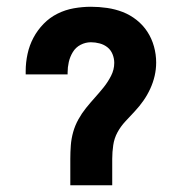

<svg xmlns="http://www.w3.org/2000/svg" viewBox="-20 -548 540 568"><path d="M188 0V-78Q188 -98 189.5 -118Q191 -138 196.5 -157.5Q202 -177 212 -195Q222 -213 234.5 -228.5Q247 -244 260.5 -259Q274 -274 286.5 -289.5Q299 -305 308.5 -323.5Q318 -342 318 -362Q318 -375 313 -387.5Q308 -400 298 -408Q288 -416 275 -419.5Q262 -423 249 -423Q233 -423 218.5 -415.5Q204 -408 195.5 -394Q187 -380 183.5 -364.5Q180 -349 180 -333V-328H56V-338Q56 -363 61.5 -388.5Q67 -414 79 -436.5Q91 -459 109 -477.5Q127 -496 150 -507.5Q173 -519 198.5 -523.5Q224 -528 249 -528Q273 -528 297 -524.5Q321 -521 343 -512.5Q365 -504 384 -489Q403 -474 416 -454Q429 -434 435.5 -410.5Q442 -387 442 -363Q442 -343 437.5 -323.5Q433 -304 424.5 -285.5Q416 -267 404.5 -250.5Q393 -234 379 -219Q365 -204 351 -189Q337 -174 327.5 -156.5Q318 -139 315 -118.5Q312 -98 312 -78V0Z"/></svg>

Font: Iosevka Term Curly Extrabold
Style: Regular
Weight: 800
Designer: Belleve Invis
Foundry: Belleve Invis
Version: Version 32.3.0